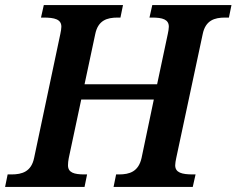

<svg xmlns="http://www.w3.org/2000/svg" viewBox="-45 -734 929 754"><path d="M-25 0H287L297 -49H287C246 -49 222 -56 222 -85C222 -92 223 -104 225 -113L274 -343H559L511 -114C499 -60 464 -49 422 -49H411L401 0H712L723 -49H713C669 -49 643 -56 643 -85C643 -92 645 -104 647 -113L751 -600C762 -654 797 -665 839 -665H854L864 -714H553L542 -665H552C593 -665 618 -658 618 -629C618 -622 616 -610 614 -601L572 -403H287L329 -600C340 -654 375 -665 417 -665H428L438 -714H127L116 -665H126C170 -665 196 -658 196 -629C196 -622 194 -610 192 -601L89 -114C78 -60 42 -49 0 -49H-15Z"/></svg>

Font: Noto Serif SemiBold
Style: Italic
Weight: 600
Italic angle: -12°
Designer: Monotype Design Team
Foundry: Monotype Imaging Inc.
Version: Version 2.014